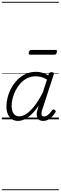

<svg xmlns="http://www.w3.org/2000/svg" viewBox="-20 -1303 663 2096"><path d="M177 17Q138 17 109.5 -2Q81 -21 65.5 -57Q50 -93 50 -141Q50 -187 63 -238.5Q76 -290 102.5 -339.5Q129 -389 168.5 -430Q208 -471 260 -495Q312 -519 376 -519Q409 -519 443.5 -508.5Q478 -498 507 -479L512 -496Q516 -507 523 -511Q530 -515 543 -515Q561 -515 565.5 -507.5Q570 -500 566 -488L441 -105Q433 -81 432.5 -64.5Q432 -48 439 -39.5Q446 -31 460 -31Q476 -31 492.5 -41Q509 -51 523 -66.5Q537 -82 548 -98Q554 -106 560.5 -108Q567 -110 576 -104Q587 -97 588 -90Q589 -83 584 -75Q573 -57 553.5 -35Q534 -13 508.5 2Q483 17 451 17Q428 17 413 9Q398 1 390 -13.5Q382 -28 381 -47.5Q380 -67 385 -90Q389 -106 394 -121Q399 -136 403 -152Q362 -90 322 -53Q282 -16 245.5 0.5Q209 17 177 17ZM107 -146Q107 -112 116.5 -86.5Q126 -61 144.5 -47Q163 -33 191 -33Q228 -33 270 -61.5Q312 -90 357 -147.5Q402 -205 447 -293L493 -435Q457 -456 427.5 -463Q398 -470 371 -470Q318 -470 276 -448.5Q234 -427 202.5 -392Q171 -357 149.5 -314.5Q128 -272 117.5 -228Q107 -184 107 -146ZM309 -706Q296 -706 293.5 -712.5Q291 -719 295 -731Q298 -744 304.5 -751Q311 -758 322 -758H587Q599 -758 601 -751Q603 -744 600 -731Q597 -718 590.5 -712Q584 -706 572 -706ZM0 763H623V773H0ZM0 -20H623V0H0ZM0 -505H623V-500H0ZM0 -1283H623V-1273H0Z"/></svg>

Font: Playwrite NL Guides
Style: Regular
Weight: 400
Designer: Veronika Burian, José Scaglione
Foundry: TypeTogether
Version: Version 1.003